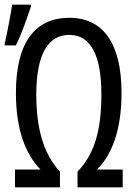

<svg xmlns="http://www.w3.org/2000/svg" viewBox="-44 -800 564 820"><path d="M-24 -614V-606H24C48 -655 72 -724 88 -772V-780H8C4 -751 -16 -644 -24 -614ZM20 0H212V-67C142 -142 111 -251 111 -396C111 -566 160 -651 252 -651C346 -651 389 -559 389 -397C389 -249 362 -144 287 -67V0H480V-76H370C435 -140 475 -246 475 -404C475 -614 397 -724 252 -724C106 -724 24 -619 24 -403C24 -249 64 -142 129 -76H20Z"/></svg>

Font: Noto Sans Mono ExtraCondensed
Style: Regular
Weight: 400
Width: 2
Designer: Monotype Design Team
Foundry: Monotype Imaging Inc.
Version: Version 2.014